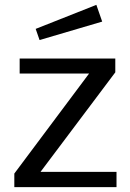

<svg xmlns="http://www.w3.org/2000/svg" viewBox="-20 -771 535 791"><path d="M460 0V-63H147L455 -473V-530H61V-468H347L39 -56V0ZM127 -652 143 -606 401 -682 377 -751Z"/></svg>

Font: Cheyenne Sans
Style: Regular
Weight: 400
Designer: The Public Sans project authors (U.S. Web Design System), Libre Franklin designed by Pablo Impallari and Rodrigo Fuenzal
Foundry: The Cheyenne Sans Project Authors
Version: Version 2.007